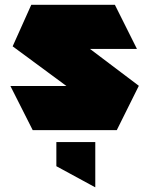

<svg xmlns="http://www.w3.org/2000/svg" viewBox="-20 -545 626 804"><path d="M117 0 24 -184V-185H258L33 -351L111 -525H461L553 -341V-340H357L561 -186V-185L469 0ZM378 239 216 151V50H379V239Z"/></svg>

Font: Foldit Thin ExtraBold
Style: Regular
Weight: 800
Version: Version 1.003